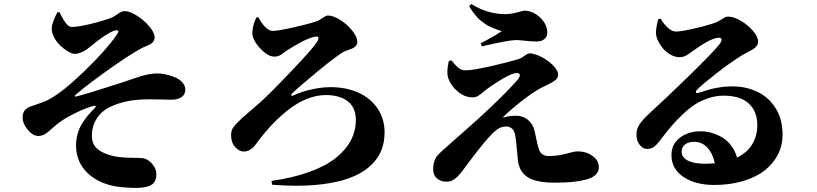

<svg xmlns="http://www.w3.org/2000/svg" viewBox="-20 -859 4040 949"><path d="M264.2 -798.8H273.9Q308.1 -727.1 331.1 -726.1Q353 -724.6 405.3 -735.6Q457.5 -746.6 522 -768.1Q540.5 -774.4 561 -789.3Q581.5 -804.2 596.2 -804.2Q620.6 -804.2 656 -782Q691.4 -759.8 717.8 -728.8Q744.1 -697.8 744.1 -674.8Q744.1 -665 740.2 -657.2Q736.3 -649.4 728.8 -644.3Q721.2 -639.2 715.8 -636.5Q710.4 -633.8 702.1 -630.9Q657.7 -613.8 539.3 -531Q420.9 -448.2 352.1 -389.2Q348.6 -385.7 349.6 -383.3Q350.6 -380.9 355 -381.8Q392.6 -389.6 580.1 -450.2Q596.7 -455.6 628.7 -466.6Q660.6 -477.5 676 -482.4Q691.4 -487.3 714.1 -491.7Q736.8 -496.1 755.9 -496.1Q775.9 -496.1 799.3 -491.2Q822.8 -486.3 844.7 -477.1Q866.7 -467.8 881.3 -451.7Q896 -435.5 896 -416Q896 -393.1 878.4 -379.6Q860.8 -366.2 826.2 -366.2Q814 -366.2 776.6 -367.2Q739.3 -368.2 719.2 -368.2Q679.2 -368.2 643.1 -364Q606.9 -359.9 567.4 -347.7Q527.8 -335.4 499.5 -316.2Q471.2 -296.9 452.6 -263.7Q434.1 -230.5 434.1 -187Q434.1 -146 461.9 -122.6Q489.7 -99.1 543 -86.9Q574.7 -80.1 625.7 -79.3Q676.8 -78.6 687 -77.1Q711.4 -73.2 732.2 -49.1Q752.9 -24.9 752.9 2Q752.9 40 728 54.9Q703.1 69.8 651.9 69.8Q562 69.8 505.9 50.8Q436 27.3 396 -22.2Q356 -71.8 356 -139.2Q356 -169.9 363.8 -197.8Q371.6 -225.6 386 -248.5Q400.4 -271.5 413.8 -287.6Q427.2 -303.7 445.8 -321.8Q455.1 -331.1 453.6 -334.7Q452.1 -338.4 439.9 -335Q403.8 -324.7 360.6 -304.2Q317.4 -283.7 288.1 -264.2Q265.1 -249 241.2 -227.3Q217.3 -205.6 202.4 -196.3Q187.5 -187 168.9 -187Q142.1 -187 116.9 -217.8Q91.8 -248.5 91.8 -276.9Q91.8 -298.3 100.1 -311Q108.4 -323.7 128.9 -332Q135.7 -334.5 156.2 -341.3Q176.8 -348.1 194.3 -355Q211.9 -361.8 223.1 -368.2Q291.5 -404.8 399.2 -509.3Q506.8 -613.8 556.2 -686Q568.4 -702.1 563.5 -707.3Q558.6 -712.4 539.1 -705.1Q502.4 -690.9 429.2 -630.9Q414.6 -618.7 405.3 -612.3Q396 -606 380.4 -599.4Q364.7 -592.8 349.1 -592.8Q335.9 -592.8 316.2 -604.5Q296.4 -616.2 277.8 -633.8Q259.3 -651.4 246.8 -675.5Q234.4 -699.7 235.8 -721.2Q236.3 -735.8 245.4 -759.3Q254.4 -782.7 264.2 -798.8Z M1247.1 -772.9H1257.8Q1272 -744.6 1291 -725.3Q1310.1 -706.1 1328.1 -706.1Q1355 -706.1 1445.3 -727.1Q1535.6 -748 1556.2 -758.8Q1564.9 -763.7 1574.5 -770.3Q1584 -776.9 1589.4 -779.5Q1594.7 -782.2 1601.1 -782.2Q1627.4 -782.2 1662.4 -760Q1697.3 -737.8 1721.7 -706.8Q1746.1 -675.8 1746.1 -652.8Q1746.1 -641.1 1739 -632.8Q1731.9 -624.5 1724.1 -620.8Q1716.3 -617.2 1702.4 -612.3Q1688.5 -607.4 1683.1 -605Q1652.8 -590.8 1549.8 -506.1Q1446.8 -421.4 1421.9 -395Q1417.5 -390.1 1420.2 -387Q1422.9 -383.8 1428.2 -386.2Q1467.3 -405.3 1518.1 -416.7Q1568.8 -428.2 1613.8 -428.2Q1689.9 -428.2 1750.2 -401.6Q1810.5 -375 1845.7 -323.5Q1880.9 -272 1880.9 -204.1Q1880.9 -157.7 1866 -118.7Q1851.1 -79.6 1817.9 -46.4Q1784.7 -13.2 1734.4 10Q1684.1 33.2 1610.1 46.1Q1536.1 59.1 1442.9 59.1Q1395 59.1 1325.2 54.2L1321.8 35.2Q1428.7 20 1510 -9.5Q1591.3 -39.1 1640.6 -79.1Q1689.9 -119.1 1714.4 -165.8Q1738.8 -212.4 1738.8 -265.1Q1738.8 -327.6 1699 -358.4Q1659.2 -389.2 1589.8 -389.2Q1543.9 -389.2 1496.3 -369.9Q1448.7 -350.6 1405.8 -316.9Q1362.8 -283.2 1325.4 -243.9Q1288.1 -204.6 1253.9 -158.2Q1242.2 -142.1 1234.4 -133.5Q1226.6 -125 1213.4 -117.4Q1200.2 -109.9 1185.1 -109.9Q1162.6 -109.9 1142.3 -132.1Q1122.1 -154.3 1122.1 -192.9Q1122.1 -206.5 1127.2 -218.8Q1132.3 -231 1147.5 -246.8Q1162.6 -262.7 1175 -274.2Q1187.5 -285.6 1217.8 -311.3Q1248 -336.9 1268.1 -355Q1316.4 -398.4 1419.4 -506.8Q1522.5 -615.2 1543 -646Q1556.6 -666 1553.7 -673.6Q1550.8 -681.2 1532.2 -676.8Q1484.4 -665.5 1394 -606.9Q1392.1 -605.5 1380.6 -596.7Q1369.1 -587.9 1359.1 -583.5Q1349.1 -579.1 1336.9 -579.1Q1303.2 -579.1 1265.1 -620.8Q1227.1 -662.6 1227.1 -695.8Q1227.1 -730 1247.1 -772.9Z M2460 -705.1Q2459.5 -705.1 2444.1 -710.4Q2428.7 -715.8 2424.3 -717.5Q2419.9 -719.2 2404.8 -725.8Q2389.6 -732.4 2382.6 -737.5Q2375.5 -742.7 2361.8 -752.7Q2348.1 -762.7 2339.1 -772.7Q2330.1 -782.7 2319.1 -797.4Q2308.1 -812 2298.8 -829.1L2310.1 -838.9Q2390.1 -789.1 2477.1 -789.1Q2505.4 -789.1 2535.6 -797.6Q2565.9 -806.2 2571.8 -806.2Q2613.3 -806.2 2649.2 -772.7Q2685.1 -739.3 2685.1 -696.8Q2685.1 -679.2 2671.4 -666.5Q2657.7 -653.8 2632.8 -653.8Q2609.4 -653.8 2575.7 -657.5Q2542 -661.1 2532.2 -661.1Q2495.1 -661.1 2361.8 -629.9L2356 -645Q2417.5 -676.8 2460 -705.1ZM2198.2 -557.1 2210.9 -561Q2228.5 -538.1 2244.6 -524.7Q2260.7 -511.2 2280.8 -511.2Q2314.5 -511.2 2402.6 -531Q2490.7 -550.8 2547.9 -568.8Q2557.1 -571.8 2572.8 -583.5Q2588.4 -595.2 2599.1 -595.2Q2619.1 -595.2 2651.9 -579.6Q2684.6 -564 2711.7 -537.8Q2738.8 -511.7 2738.8 -487.8Q2738.8 -480 2733.9 -472.7Q2729 -465.3 2718.8 -458.5Q2708.5 -451.7 2700.2 -447Q2691.9 -442.4 2676.5 -435.3Q2661.1 -428.2 2654.8 -424.8Q2619.6 -406.7 2563 -363Q2506.3 -319.3 2463.9 -277.8Q2500 -287.1 2530.8 -287.1Q2565.4 -287.1 2589.8 -266.4Q2614.3 -245.6 2622.1 -212.9Q2636.7 -140.1 2644 -120.1Q2656.2 -87.9 2689.9 -87.9Q2727.1 -87.9 2754.9 -93.8Q2782.7 -99.6 2801.3 -105.2Q2819.8 -110.8 2835 -110.8Q2877 -110.8 2908.4 -88.6Q2939.9 -66.4 2939.9 -32.2Q2939.9 -9.8 2923.3 5.6Q2906.7 21 2875.2 29.1Q2843.8 37.1 2806.9 40.5Q2770 43.9 2721.2 43.9Q2631.3 43.9 2589.1 17.3Q2546.9 -9.3 2540 -65.9Q2538.1 -83 2534.4 -123Q2530.8 -163.1 2527.8 -183.1Q2524.4 -210 2512 -221.9Q2499.5 -233.9 2481.9 -233.9Q2457 -233.9 2436.8 -218.8Q2416.5 -203.6 2391.1 -174.8Q2350.6 -129.4 2269 -19Q2247.6 10.7 2228.5 24.9Q2209.5 39.1 2186 39.1Q2158.7 39.1 2139.9 22.9Q2121.1 6.8 2121.1 -22Q2121.1 -46.4 2127.2 -63.5Q2133.3 -80.6 2141.4 -89.6Q2149.4 -98.6 2169.4 -117.2Q2173.8 -121.1 2175.8 -123Q2190.9 -136.7 2255.1 -192.9Q2319.3 -249 2344.2 -272Q2471.2 -388.2 2537.1 -462.9Q2554.7 -483.9 2547.4 -493.2Q2540 -502.4 2514.2 -494.1Q2479.5 -483.4 2397.9 -426.8Q2385.7 -418.5 2368.2 -403.8Q2350.6 -389.2 2340.1 -383.5Q2329.6 -377.9 2315.9 -377.9Q2275.9 -377.9 2241.7 -407.2Q2207.5 -436.5 2195.8 -472.2Q2185.5 -502.9 2198.2 -557.1Z M3233.9 -765.1 3246.1 -766.1Q3261.2 -739.3 3281.7 -721.2Q3302.2 -703.1 3320.8 -703.1Q3346.2 -703.1 3404.1 -716.1Q3461.9 -729 3507.8 -744.1Q3527.3 -751 3540.8 -759.5Q3554.2 -768.1 3561.3 -772.5Q3568.4 -776.9 3579.1 -776.9Q3606.4 -776.9 3641.6 -756.3Q3676.8 -735.8 3701.9 -706.3Q3727.1 -676.8 3727.1 -652.8Q3727.1 -641.1 3719.2 -631.1Q3711.4 -621.1 3702.9 -616Q3694.3 -610.8 3677 -601.8Q3659.7 -592.8 3652.8 -588.9Q3601.1 -558.1 3528.3 -502Q3455.6 -445.8 3426.8 -417Q3417.5 -407.2 3420.2 -402.3Q3422.9 -397.5 3432.1 -399.9Q3437.5 -401.4 3457.3 -407.7Q3477.1 -414.1 3494.1 -418.7Q3511.2 -423.3 3539.8 -427.7Q3568.4 -432.1 3597.2 -432.1Q3667.5 -432.1 3723.6 -405.3Q3779.8 -378.4 3814 -323.5Q3848.1 -268.6 3848.1 -192.9Q3848.1 -140.6 3825.2 -95.5Q3802.2 -50.3 3759.8 -16.8Q3717.3 16.6 3652.8 35.9Q3588.4 55.2 3509.8 55.2Q3417.5 55.2 3358.2 15.6Q3298.8 -23.9 3298.8 -92.8Q3298.8 -146 3340.1 -178Q3381.3 -210 3442.9 -210Q3469.2 -210 3495.4 -202.9Q3521.5 -195.8 3546.9 -181.4Q3572.3 -167 3592.8 -140.9Q3613.3 -114.7 3623 -80.1Q3674.3 -105.5 3698.7 -147Q3723.1 -188.5 3723.1 -240.2Q3723.1 -308.6 3680.9 -347.4Q3638.7 -386.2 3557.1 -386.2Q3518.6 -386.2 3481.4 -373.8Q3444.3 -361.3 3415 -342.5Q3385.7 -323.7 3353.8 -293.2Q3321.8 -262.7 3298.6 -235.6Q3275.4 -208.5 3246.1 -169.9Q3224.1 -140.6 3210.4 -131.6Q3196.8 -122.6 3175.8 -123Q3154.8 -124 3139.4 -146.2Q3124 -168.5 3126 -200.2Q3127.4 -223.6 3141.6 -245.1Q3155.8 -266.6 3186 -294.9Q3261.7 -363.8 3379.9 -478.5Q3498 -593.3 3536.1 -640.1Q3549.8 -659.2 3545.7 -666.7Q3541.5 -674.3 3525.9 -671.9Q3519.5 -670.9 3512.7 -668.9Q3505.9 -667 3498 -663.6Q3490.2 -660.2 3484.1 -657.2Q3478 -654.3 3469.2 -649.2Q3460.4 -644 3455.6 -641.1Q3450.7 -638.2 3440.9 -631.8Q3431.2 -625.5 3427.5 -623Q3423.8 -620.6 3414.1 -613.5Q3404.3 -606.4 3401.9 -605Q3399.4 -603.5 3392.6 -598.4Q3385.7 -593.3 3382.8 -591.3Q3379.9 -589.4 3373.5 -585.7Q3367.2 -582 3362.8 -580.6Q3358.4 -579.1 3352.5 -577.6Q3346.7 -576.2 3340.8 -576.2Q3316.4 -576.2 3293.5 -589.4Q3270.5 -602.5 3255.4 -621.3Q3240.2 -640.1 3231.2 -660.4Q3222.2 -680.7 3222.2 -695.8Q3222.2 -724.6 3233.9 -765.1ZM3461.9 -49.8Q3481 -49.8 3513.2 -51.8Q3503.9 -99.1 3476.8 -128.7Q3449.7 -158.2 3411.1 -158.2Q3382.3 -158.2 3365.7 -144.8Q3349.1 -131.3 3349.1 -108.9Q3349.1 -80.6 3379.9 -65.2Q3410.6 -49.8 3461.9 -49.8Z"/></svg>

Font: Noto Serif JP Black
Style: Regular
Weight: 900
Designer: Ryoko NISHIZUKA  (kana & ideographs); Frank Grießhammer (Latin, Greek & Cyrillic); Wenlong ZHANG  (bopomofo); Sandoll Co
Foundry: Adobe Systems Incorporated
Version: Version 1.001;PS 1.001;hotconv 16.6.54;makeotf.lib2.5.65590